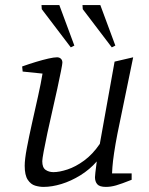

<svg xmlns="http://www.w3.org/2000/svg" viewBox="-20 -727 586 754"><path d="M151 7Q135 7 118 2Q101 -3 89 -21Q77 -39 77 -76Q77 -101 85.5 -146Q94 -191 106 -244.5Q118 -298 129.5 -349.5Q141 -401 147 -438L69 -446L67 -466Q95 -476 121.5 -484Q148 -492 170 -497Q192 -502 204 -502Q213 -502 219 -496.5Q225 -491 225 -481Q225 -476 219.5 -448Q214 -420 205 -378.5Q196 -337 185.5 -291.5Q175 -246 166 -204Q157 -162 151.5 -132Q146 -102 146 -94Q146 -69 159 -60Q172 -51 190 -51Q213 -51 245 -61.5Q277 -72 310.5 -96.5Q344 -121 372 -162L430 -485L503 -502L441 -201Q433 -160 428 -126Q423 -92 421.5 -71Q420 -50 420 -46H497V-21Q457 -5 436 1Q415 7 396 7Q371 7 362 -3.5Q353 -14 353 -31Q353 -35 354.5 -49Q356 -63 358 -77Q360 -91 360 -93Q332 -61 295.5 -38.5Q259 -16 221.5 -4.5Q184 7 151 7ZM419 -541 305 -691 304 -707H374L433 -548ZM258 -541 144 -691 143 -707H213L272 -548Z"/></svg>

Font: Manuale Light
Style: Italic
Weight: 300
Italic angle: -11°
Version: Version 1.002